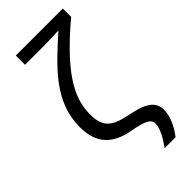

<svg xmlns="http://www.w3.org/2000/svg" viewBox="-295 -820 1074 1074"><g transform="rotate(-45 242.0 -282.5)"><path d="M307 195H394C426 153 457 99 457 40C457 -17 418 -53 316 -74C208 -96 146 -116 146 -230C146 -336 181 -463 457 -694V-760H85V-687H205C273 -687 344 -690 353 -691C195 -549 55 -423 55 -224C55 -92 121 -27 248 -5C355 14 369 35 369 63C369 99 339 153 307 195Z"/></g></svg>

Font: Noto Sans Math
Style: Regular
Weight: 400
Designer: Monotype Design Team, Delve Withrington, Jeff Kellem
Foundry: Monotype Imaging Inc., Delve Fonts LLC
Version: Version 3.000